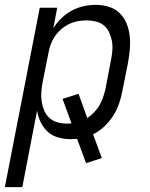

<svg xmlns="http://www.w3.org/2000/svg" viewBox="-47 -562 617 792"><path d="M-27 210 117 -530H189L173 -446Q187 -468 206.5 -487Q226 -506 249.5 -518.5Q273 -531 298 -536.5Q323 -542 348 -542Q376 -542 402 -534Q428 -526 446.5 -508Q465 -490 475 -465.5Q485 -441 488 -414.5Q491 -388 488.5 -359.5Q486 -331 481 -303L457 -183Q452 -157 443 -131.5Q434 -106 419 -83Q404 -60 383.5 -40.5Q363 -21 337 -8L373 90L308 111L271 11Q265 11 258 11.5Q251 12 245 12Q218 12 193 5Q168 -2 150 -18.5Q132 -35 121 -57.5Q110 -80 106 -106L45 210ZM230 -52Q234 -52 238.5 -52.5Q243 -53 248 -53L211 -154L277 -175L313 -75Q328 -85 341.5 -99Q355 -113 364 -129Q373 -145 378.5 -161.5Q384 -178 388 -195L411 -315Q415 -335 416.5 -355Q418 -375 414.5 -393.5Q411 -412 403 -429Q395 -446 381 -457.5Q367 -469 348 -473.5Q329 -478 309 -478Q292 -478 273.5 -474.5Q255 -471 237.5 -462.5Q220 -454 205.5 -441.5Q191 -429 180 -413Q169 -397 162.5 -379.5Q156 -362 153 -344L129 -224Q125 -203 123.5 -182.5Q122 -162 125 -142.5Q128 -123 135.5 -105.5Q143 -88 157 -75.5Q171 -63 190 -57.5Q209 -52 230 -52Z"/></svg>

Font: Lode Term
Style: Italic
Weight: 400
Italic angle: -11°
Monospace: yes
Designer: Belleve Invis
Foundry: Belleve Invis
Version: Version 29.2.0